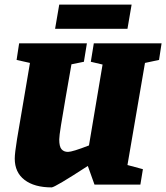

<svg xmlns="http://www.w3.org/2000/svg" viewBox="-20 -801 721 833"><path d="M609 -528 533 -85 600 -67 589 0H390L361 -81Q218 12 204 12Q129 12 86.5 -20.5Q44 -53 44 -113Q44 -136 54 -198Q64 -260 88 -398Q101 -476 110 -528L52 -541L63 -613H357L344 -533L290 -522L265 -379Q252 -304 244.5 -257Q237 -210 237 -196Q237 -165 247 -153.5Q257 -142 275 -142Q294 -142 366 -170L425 -521L374 -533L387 -613H681L670 -541ZM237 -781H551L533 -676H219Z"/></svg>

Font: Grenze Black
Style: Italic
Weight: 900
Italic angle: -10°
Designer: Renata Polastri
Foundry: Omnibus-Type
Version: Version 1.002; ttfautohint (v1.8)